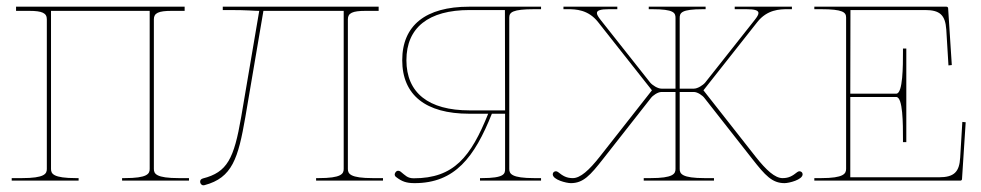

<svg xmlns="http://www.w3.org/2000/svg" viewBox="-20 -540 2932 574"><path d="M132.5 -507.5H427.5V-35C427.5 -20.5 421 -7.5 352.5 -7.5H345V0H545V-7.5H515C446.5 -7.5 440 -20.5 440 -35V-482.5C440 -501 454 -507.5 492.5 -507.5H532V-520H28V-507.5H67.5C106 -507.5 120 -501 120 -482.5V-35C120 -20.5 113.5 -7.5 45 -7.5H15V0H215V-7.5H207.5C139 -7.5 132.5 -20.5 132.5 -35Z M1112 -520H646V-510H665C722 -510 738 -507.5 752.5 -507.5H755L701 -190C679.5 -65.5 659.5 -25 586.5 -6.5C584 -6 581 -4 580 -2.5C577 1.5 578 8.5 582.5 12C585 14 588 14.5 591.5 13.5C674.5 -8.5 692 -66.5 713.5 -190L767.5 -507.5H1007.5V-35C1007.5 -20.5 1001 -7.5 932.5 -7.5H925V0H1125V-7.5H1095C1026.5 -7.5 1020 -20.5 1020 -35V-482.5C1020 -501 1034 -507.5 1072.5 -507.5H1112Z M1490 -210H1384C1261 -210 1195 -262.5 1195 -360C1195 -457.5 1261 -510 1384 -510H1489.5ZM1597.5 -520H1382.5C1252.5 -520 1182.5 -464 1182.5 -360C1182.5 -256 1252.5 -200 1382.5 -200H1439.5C1387.5 -71 1337 -7 1217 -7C1198 -7 1192 -15.5 1177.5 -27C1175.5 -28.5 1172.5 -29.5 1170.5 -29.5C1167.5 -29.5 1164.5 -28 1162.5 -25C1161 -23 1160 -20.5 1160 -18.5C1160 -15.5 1161.5 -12.5 1164.5 -10.5C1181.5 2.5 1194.5 7.5 1219.5 7.5C1340 7.5 1398.5 -70 1450.5 -200H1490V-35C1490 -20.5 1488.5 -7.5 1420 -7.5H1415V0H1597.5V-7.5H1577.5C1509 -7.5 1502.5 -20.5 1502.5 -35V-487.5C1502.5 -503 1511.5 -512.5 1577.5 -512.5H1597.5Z M1919.5 -520V-512.5H1929.5C1995.5 -512.5 1999.5 -501.5 1999.5 -486V-275H1957.5C1946.5 -275 1930.5 -285 1923.5 -293.5L1776 -480C1768.5 -489.5 1764.5 -496 1764.5 -501C1764.5 -509 1775.5 -512.5 1800.5 -512.5H1825.5V-520H1664.5V-512.5H1677C1701 -512.5 1738.5 -511.5 1768 -474L1929 -270L1773 -71.5C1741 -31 1715 -7.5 1692.5 -7.5C1673.5 -7.5 1663 -14 1648.5 -25.5C1646.5 -27 1644 -28 1642 -28C1637 -28 1632.5 -24.5 1632.5 -19C1632.5 -2.5 1673.5 7.5 1686.5 7.5C1723.5 7.5 1744 -15 1783.5 -65.5L1926 -247C1931.5 -254.5 1946.5 -265 1957.5 -265H1999.5V-35C1999.5 -20.5 1993 -7.5 1924.5 -7.5H1904.5V0H2114.5V-7.5H2087C2018.5 -7.5 2012 -20.5 2012 -35V-265H2054.5C2065.5 -265 2080.5 -254.5 2086 -247L2228.5 -65.5C2268 -15 2288.5 7.5 2325.5 7.5C2338.5 7.5 2379.5 -2.5 2379.5 -19C2379.5 -24.5 2375 -28 2370 -28C2368 -28 2365.5 -27 2363.5 -25.5C2349 -14 2338.5 -7.5 2319.5 -7.5C2297 -7.5 2271 -31 2239 -71.5L2083 -270L2244 -474C2273.5 -511.5 2311 -512.5 2335 -512.5H2347.5V-520H2176.5V-512.5H2211.5C2236.5 -512.5 2247.5 -509 2247.5 -501C2247.5 -496 2243.5 -489.5 2236 -480L2088.5 -293.5C2081.5 -285 2065.5 -275 2054.5 -275H2012V-486C2012 -501.5 2016 -512.5 2082 -512.5H2089.5V-520Z M2857 -175.5 2850.5 -68.5C2848 -26 2832.5 -10 2787 -10H2522V-250H2659.5C2679.5 -250 2679.5 -169 2679.5 -125V-115H2689.5V-395H2679.5V-385C2679.5 -344 2679.5 -260 2659.5 -260H2522L2522.5 -510H2745.5C2789.5 -510 2806 -495.5 2809 -451.5L2815.5 -344.5L2825.5 -345.5L2814.5 -515.5C2814.5 -517 2813 -520 2809.5 -520H2414.5V-512.5H2434.5C2500.5 -512.5 2509.5 -503 2509.5 -487.5V-35.5C2509.5 -21 2503 -7.5 2434.5 -7.5H2414.5V0H2851C2852.5 0 2856 -1 2856 -4.5L2867 -174.5Z"/></svg>

Font: ZnikomitSC
Style: Regular
Weight: 100
Designer: gluk
Foundry: gluk
Version: Version 0.55